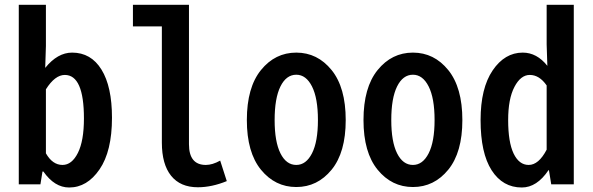

<svg xmlns="http://www.w3.org/2000/svg" viewBox="-20 -790 2540 823"><path d="M276.4 13.7Q213.9 13.7 166 -54.7H162.1L153.3 0H60.5V-769.5H176.8V-592.8L173.8 -499Q226.6 -564.5 289.1 -564.5Q370.1 -564.5 415 -491.7Q460 -418.9 460 -285.2Q460 -141.6 406.7 -64Q353.5 13.7 276.4 13.7ZM248 -83Q288.1 -83 314 -134.8Q339.8 -186.5 339.8 -282.2Q339.8 -468.8 257.8 -468.8Q215.8 -468.8 176.8 -407.2V-132.8Q205.1 -83 248 -83Z M828.1 12.7Q752.9 12.7 713.4 -36.6Q673.8 -85.9 673.8 -178.7V-676.8H549.8V-769.5H790V-171.9Q790 -83 862.3 -83Q890.6 -83 923.8 -101.6L952.1 -13.7Q887.7 12.7 828.1 12.7Z M1038.1 -275.4Q1038.1 -415 1098.6 -489.7Q1159.2 -564.5 1250 -564.5Q1340.8 -564.5 1401.4 -489.7Q1461.9 -415 1461.9 -275.4Q1461.9 -136.7 1401.4 -62.5Q1340.8 11.7 1250 11.7Q1159.2 11.7 1098.6 -62.5Q1038.1 -136.7 1038.1 -275.4ZM1250 -83Q1292 -83 1317.4 -132.8Q1342.8 -182.6 1342.8 -275.4Q1342.8 -369.1 1317.4 -419.4Q1292 -469.7 1250 -469.7Q1207 -469.7 1182.1 -419.4Q1157.2 -369.1 1157.2 -275.4Q1157.2 -182.6 1182.1 -132.8Q1207 -83 1250 -83Z M1538.1 -275.4Q1538.1 -415 1598.6 -489.7Q1659.2 -564.5 1750 -564.5Q1840.8 -564.5 1901.4 -489.7Q1961.9 -415 1961.9 -275.4Q1961.9 -136.7 1901.4 -62.5Q1840.8 11.7 1750 11.7Q1659.2 11.7 1598.6 -62.5Q1538.1 -136.7 1538.1 -275.4ZM1750 -83Q1792 -83 1817.4 -132.8Q1842.8 -182.6 1842.8 -275.4Q1842.8 -369.1 1817.4 -419.4Q1792 -469.7 1750 -469.7Q1707 -469.7 1682.1 -419.4Q1657.2 -369.1 1657.2 -275.4Q1657.2 -182.6 1682.1 -132.8Q1707 -83 1750 -83Z M2216.8 13.7Q2134.8 13.7 2087.4 -60.1Q2040 -133.8 2040 -275.4Q2040 -412.1 2091.8 -488.3Q2143.6 -564.5 2220.7 -564.5Q2281.2 -564.5 2326.2 -507.8L2323.2 -599.6V-769.5H2439.5V0H2342.8L2333 -60.5H2331.1Q2281.2 13.7 2216.8 13.7ZM2246.1 -83Q2289.1 -83 2323.2 -148.4V-423.8Q2292 -468.8 2251 -468.8Q2211.9 -468.8 2185.1 -417.5Q2158.2 -366.2 2158.2 -275.4Q2158.2 -180.7 2181.6 -131.8Q2205.1 -83 2246.1 -83Z"/></svg>

Font: Gen Shin Gothic Monospace Medium
Style: Regular
Weight: 500
Designer: [Source Han Sans]
Ryoko NISHIZUKA  (kana & ideographs); Paul D. Hunt (Latin, Greek & Cyrillic); Wenlong ZHANG  (bopomofo
Version: Version 1.002.20150607